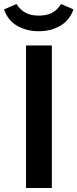

<svg xmlns="http://www.w3.org/2000/svg" viewBox="-53 -939 387 959"><path d="M77 0V-712H206V0ZM141 -783Q80 -783 33 -810Q-14 -837 -33 -892L29 -919Q49 -888 77 -874Q103 -861 141 -861Q178 -861 205 -874Q233 -888 252 -919L314 -892Q295 -838 249 -811Q203 -783 141 -783Z"/></svg>

Font: PRinguin Sans
Style: Bold
Weight: 700
Designer: Vernon Adams
Foundry: Vernon Adams
Version: ""